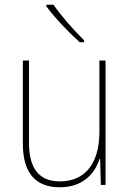

<svg xmlns="http://www.w3.org/2000/svg" viewBox="-20 -785 553 815"><path d="M207 -765H177V-758C211 -711 271 -648 318 -606H337V-614C294 -656 239 -718 207 -765ZM428 -528H402V-227C402 -82 334 -15 234 -15C150 -15 103 -65 103 -179V-528H77V-174C77 -53 130 10 233 10C335 10 383 -51 403 -111H405L408 0H428Z"/></svg>

Font: Noto Sans Gurmukhi SemiCondensed Thin
Style: Regular
Weight: 100
Width: 4
Designer: Jelle Bosma - Monotype Design Team
Foundry: Monotype Imaging Inc.
Version: Version 2.004